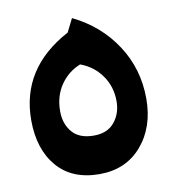

<svg xmlns="http://www.w3.org/2000/svg" viewBox="-70 -630 640 710"><g transform="rotate(-10 249.5 -275.0)"><path d="M248 18Q145 18 89 -47.5Q33 -113 33 -222Q33 -417 222 -518L247 -568Q348 -519 407 -429Q466 -339 466 -227Q466 -120 406.5 -51Q347 18 248 18ZM252 -126Q303 -126 329.5 -158.5Q356 -191 356 -237Q356 -292 326 -334Q296 -376 247 -394Q201 -376 172.5 -334.5Q144 -293 144 -236Q144 -189 170.5 -157.5Q197 -126 252 -126Z"/></g></svg>

Font: FiraGO
Style: Bold
Weight: 700
Designer: bBox Type
Foundry: bBox Type GmbH
Version: Version 1.001;PS 001.001;hotconv 1.0.88;makeotf.lib2.5.64775